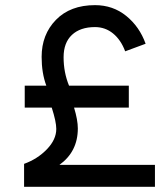

<svg xmlns="http://www.w3.org/2000/svg" viewBox="-20 -723 638 743"><path d="M210 -85H579.6V0H73.2V-88.9Q125.5 -107.9 161.6 -145.5Q197.8 -183.1 197.8 -224.1Q197.8 -252 180.2 -306.6H75.7V-391.6H159.2Q141.1 -440.4 141.1 -502.9Q141.1 -589.4 196.5 -646.2Q252 -703.1 347.7 -703.1Q417 -703.1 468.5 -661.4Q520 -619.6 543.5 -553.7L464.4 -524.4Q447.8 -568.8 417.5 -593.5Q387.2 -618.2 347.7 -618.2Q290.5 -618.2 258.3 -587.9Q226.1 -557.6 226.1 -501.5Q226.1 -442.9 247.1 -391.6H478.5V-306.6H266.6Q281.2 -258.3 281.2 -226.1Q281.2 -136.2 210 -85Z"/></svg>

Font: HK Grotesk SemiBold Legacy
Style: Regular
Weight: 600
Designer: Alfredo Marco Pradil
Foundry: Hanken Design Co.
Version: Version 2.022;PS 002.022;hotconv 1.0.88;makeotf.lib2.5.64775